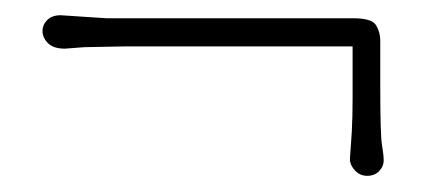

<svg xmlns="http://www.w3.org/2000/svg" viewBox="-20 -317 566 247"><path d="M88.4 -256.3 63.5 -254.4Q48.8 -254.4 41.7 -261.5Q34.7 -268.6 34.7 -276.9Q34.7 -285.2 40.8 -291.3Q46.9 -297.4 58.1 -297.4Q58.1 -297.4 117.2 -293.5H434.6Q458.5 -293.5 463.9 -284.4Q469.2 -275.4 469.2 -264.6V-205.6Q469.2 -143.1 471.4 -130.4Q473.6 -117.7 473.6 -110.4Q473.6 -103 467.8 -96.9Q461.9 -90.8 452.4 -90.8Q442.9 -90.8 436.3 -98.1Q429.7 -105.5 430.2 -113.3Q430.7 -121.1 431.4 -130.4Q432.1 -139.6 432.6 -148.4Q433.6 -167 433.6 -190.4V-257.3Q286.6 -257.3 139.6 -257.3Z"/></svg>

Font: Limelight
Style: Regular
Weight: 400
Designer: Nicole Fally
Foundry: Nicole Fally
Version: Version 1.002